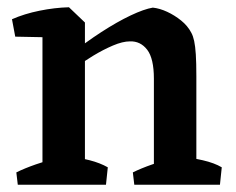

<svg xmlns="http://www.w3.org/2000/svg" viewBox="-20 -509 649 529"><path d="M97 0V-447L170 -489L214 -447V0ZM404 0V-292Q404 -348 385.5 -372Q367 -396 338 -395Q318 -395 291 -383.5Q264 -372 236 -355Q208 -338 184 -320L170 -356Q215 -392 259 -420.5Q303 -449 340 -466.5Q377 -484 401 -488Q420 -486 440.5 -476.5Q461 -467 479 -452.5Q497 -438 507 -419Q512 -410 515 -396Q518 -382 519.5 -359Q521 -336 521 -299V0ZM22 -408 13 -456Q47 -471 89 -479.5Q131 -488 170 -489L178 -449L123 -406ZM29 0 25 -34Q47 -45 78.5 -56Q110 -67 132 -72L119 0ZM162 0 171 -79Q198 -75 227 -67.5Q256 -60 277 -48L272 0ZM350 0 346 -34Q368 -45 399.5 -56Q431 -67 453 -72L440 0ZM469 0 478 -79Q506 -75 538.5 -67.5Q571 -60 591 -48L586 0Z"/></svg>

Font: Eczar Medium
Style: Regular
Weight: 500
Designer: Vaibhav Singh
Foundry: Rosetta Type Foundry
Version: Version 2.000